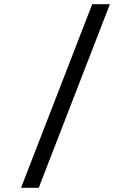

<svg xmlns="http://www.w3.org/2000/svg" viewBox="-20 -732 590 912"><path d="M164 160 502 -712H418L80 160Z"/></svg>

Font: Codetta
Style: Regular
Weight: 400
Italic angle: -11°
Designer: Ulrich Proeller
Foundry: PROSA GmbH
Version: Version 2.00;September 29, 2018;FontCreator 11.5.0.2427 64-b